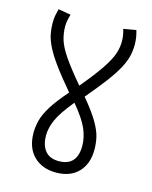

<svg xmlns="http://www.w3.org/2000/svg" viewBox="-100 -699 610 768"><g transform="rotate(15 205.5 -315.0)"><path d="M331 -127Q331 -67 297.5 -32.5Q264 2 205 2Q148 2 113 -32.5Q78 -67 78 -129Q78 -155 85 -181.5Q92 -208 112.5 -241Q133 -274 174 -321Q128 -375 100.5 -413Q73 -451 59.5 -479Q46 -507 42 -529.5Q38 -552 38 -574Q38 -590 40.5 -603.5Q43 -617 47 -632L99 -623Q95 -611 92.5 -598Q90 -585 90 -573Q90 -545 98 -518Q106 -491 131 -454Q156 -417 206 -358Q257 -419 282.5 -457.5Q308 -496 316.5 -522Q325 -548 325 -573Q325 -597 317 -623L369 -632Q378 -603 378 -574Q378 -549 372.5 -526Q367 -503 352.5 -475.5Q338 -448 310.5 -411Q283 -374 238 -321Q280 -271 300 -236.5Q320 -202 325.5 -176.5Q331 -151 331 -127ZM129 -132Q129 -91 148 -68Q167 -45 204 -45Q280 -45 280 -128Q280 -162 265 -197.5Q250 -233 205 -287Q159 -231 144 -196.5Q129 -162 129 -132Z"/></g></svg>

Font: Noto Sans ExtraCondensed Light
Style: Italic
Weight: 300
Width: 2
Italic angle: -12°
Designer: Monotype Design Team
Foundry: Monotype Imaging Inc.
Version: Version 2.013; ttfautohint (v1.8.4.7-5d5b)